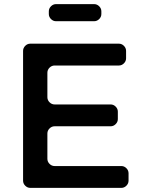

<svg xmlns="http://www.w3.org/2000/svg" viewBox="-20 -912 696 932"><path d="M472 -844Q472 -830 461.5 -819.5Q451 -809 437 -809H252Q238 -809 227.5 -819.5Q217 -830 217 -844V-857Q217 -871 227.5 -881.5Q238 -892 252 -892H437Q451 -892 461.5 -881.5Q472 -871 472 -857ZM592 -629Q592 -615 581.5 -604.5Q571 -594 557 -594H245Q231 -594 220.5 -583.5Q210 -573 210 -559V-440Q210 -426 220.5 -415.5Q231 -405 245 -405H517Q531 -405 541.5 -394.5Q552 -384 552 -370V-334Q552 -320 541.5 -309.5Q531 -299 517 -299H245Q231 -299 220.5 -288.5Q210 -278 210 -264V-141Q210 -127 220.5 -116.5Q231 -106 245 -106H569Q583 -106 593.5 -95.5Q604 -85 604 -71V-35Q604 -21 593.5 -10.5Q583 0 569 0H127Q113 0 102.5 -10.5Q92 -21 92 -35V-665Q92 -679 102.5 -689.5Q113 -700 127 -700H557Q571 -700 581.5 -689.5Q592 -679 592 -665Z"/></svg>

Font: Trueno
Style: Round
Weight: 400
Designer: Julieta Ulanovsky, Jasper
Foundry: Julieta Ulanovsky, Cannot Into Space Fonts
Version: Version 3.001